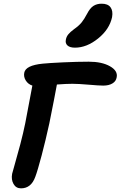

<svg xmlns="http://www.w3.org/2000/svg" viewBox="-20 -1005 655 1043"><path d="M387.2 -746.1Q359.4 -746.1 346.4 -758.1Q333.5 -770 337.9 -790Q340.8 -805.7 350.8 -818.1Q360.8 -830.6 381.8 -846.2Q408.2 -864.7 422.9 -882.6Q437.5 -900.4 453.1 -930.2Q468.8 -960.9 487.5 -972.9Q506.3 -984.9 532.2 -984.9Q565.9 -984.9 580.3 -965.6Q594.7 -946.3 588.9 -912.1Q574.7 -845.7 512.9 -795.9Q451.2 -746.1 387.2 -746.1ZM94.2 18.1Q66.9 18.1 53.5 -5.6Q40 -29.3 45.9 -61Q47.9 -70.3 61 -115.2Q74.2 -160.2 90.3 -221.4Q106.4 -282.7 117.2 -335.9Q138.7 -445.3 155.8 -540Q132.8 -547.4 120.1 -567.6Q107.4 -587.9 111.8 -609.9Q119.1 -649.9 211.9 -659.2Q245.1 -662.6 322.8 -666.3Q400.4 -669.9 461.9 -669.9Q533.7 -669.9 577.4 -645Q621.1 -620.1 613.8 -585Q610.4 -563.5 590.8 -551.8Q571.3 -540 541 -540Q517.6 -540 461.9 -544.9Q406.2 -549.8 373 -549.8Q340.8 -549.8 289.1 -545.9Q277.8 -482.9 248 -335Q228 -243.2 206.1 -160.2Q184.1 -77.1 171.9 -44.9Q149.4 18.1 94.2 18.1Z"/></svg>

Font: Shantell Sans Irregular Bouncy
Style: Italic
Weight: 600
Italic angle: -11.31°
Designer: Stephen Nixon, Anya Danilova, Shantell Martin
Foundry: Arrow Type
Version: Version 1.006;[9816181b4]